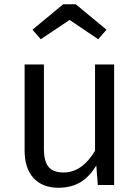

<svg xmlns="http://www.w3.org/2000/svg" viewBox="-20 -872 661 905"><path d="M172 -687 308 -778 443 -687 482 -732 337 -852H278L133 -732ZM518 -568H428V-161C392 -102 345 -59 280 -59C216 -59 187 -90 187 -171V-568H96V-161C96 -50 156 13 255 13C338 13 392 -23 434 -92L441 0H518Z"/></svg>

Font: Glow Sans SC Normal Book
Style: Regular
Weight: 500
Designer: Ryoko NISHIZUKA (kana, bopomofo & ideographs); Paul D. Hunt (Latin, Greek & Cyrillic); Sandoll Communications, Soo-young
Version: Version 0.93